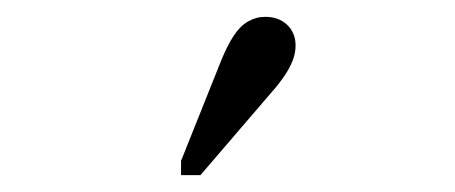

<svg xmlns="http://www.w3.org/2000/svg" viewBox="-20 -779 540 228"><path d="M243 -708Q250 -725 257.5 -736.5Q265 -748 274.5 -753.5Q284 -759 295 -759Q311 -759 321 -749.5Q331 -740 331 -725Q331 -716 327.5 -707Q324 -698 317.5 -688.5Q311 -679 303 -670L218 -571H195V-588Z"/></svg>

Font: Roboto Serif 36pt Light
Style: Regular
Weight: 300
Designer: Greg Gazdowicz
Foundry: Commercial Type
Version: Version 1.008